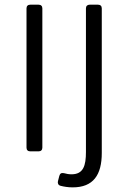

<svg xmlns="http://www.w3.org/2000/svg" viewBox="-20 -644 546 817"><path d="M92.8 -608.4V-15.6C92.8 -5.9 98.6 0 108.4 0H144.5C154.3 0 160.2 -5.9 160.2 -15.6V-608.4C160.2 -618.2 154.3 -624 144.5 -624H108.4C98.6 -624 92.8 -618.2 92.8 -608.4ZM237.3 146.5C252 150.4 270.5 153.3 289.1 153.3C377 153.3 413.1 100.6 413.1 6.8V-608.4C413.1 -618.2 407.2 -624 397.5 -624H361.3C351.6 -624 345.7 -618.2 345.7 -608.4V2.9C345.7 60.5 335 97.7 284.2 97.7C273.4 97.7 261.7 95.7 252 92.8C241.2 90.8 235.4 93.8 232.4 104.5L226.6 127C224.6 135.7 227.5 143.6 237.3 146.5Z"/></svg>

Font: Ed Sans Neue Light
Style: Regular
Weight: 300
Designer: Stephen Hutchings
Version: Version 1.004;PS 001.004;hotconv 1.0.88;makeotf.lib2.5.64775